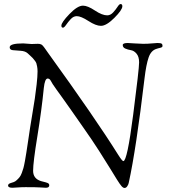

<svg xmlns="http://www.w3.org/2000/svg" viewBox="-20 -925 844 951"><path d="M284 -798Q284 -814 324 -855.5Q364 -897 391 -897Q414 -897 450 -873Q486 -849 511 -849Q527 -849 540 -863Q553 -877 562 -891Q571 -905 577 -905Q586 -905 586 -894Q586 -876 546.5 -836.5Q507 -797 480 -797Q455 -797 418 -821Q381 -845 360 -845Q344 -845 330.5 -830.5Q317 -816 307.5 -802Q298 -788 292 -788Q284 -788 284 -798ZM20 -6Q20 -11 24 -14Q28 -17 33.5 -18.5Q39 -20 47.5 -23Q56 -26 62 -32Q70 -39 76.5 -47Q83 -55 88 -68.5Q93 -82 96 -92.5Q99 -103 103.5 -127.5Q108 -152 110.5 -169Q113 -186 119 -225Q125 -264 129 -292Q131 -306 139.5 -356.5Q148 -407 152.5 -437Q157 -467 161.5 -507Q166 -547 166 -571Q166 -584 164 -595Q162 -606 160 -612Q158 -618 151 -626.5Q144 -635 142 -637.5Q140 -640 129.5 -649.5Q119 -659 117 -661Q105 -672 82 -673.5Q59 -675 43.5 -676.5Q28 -678 28 -691Q28 -710 95 -710Q101 -710 115.5 -708.5Q130 -707 137 -707Q139 -707 151 -707.5Q163 -708 167 -708Q172 -708 175.5 -707.5Q179 -707 182.5 -705.5Q186 -704 187.5 -703Q189 -702 193 -697.5Q197 -693 199 -690Q201 -687 206.5 -679.5Q212 -672 216 -666Q453 -338 565 -159Q585 -127 591 -127Q610 -127 639.5 -355.5Q669 -584 669 -616Q669 -644 656.5 -659Q644 -674 628.5 -676.5Q613 -679 600.5 -684.5Q588 -690 588 -702Q588 -712 613 -712Q617 -712 645.5 -710Q674 -708 689 -708Q713 -708 732.5 -710Q752 -712 759 -712Q775 -712 780 -709Q785 -706 785 -698Q785 -695 783.5 -693Q782 -691 778 -689.5Q774 -688 771 -687.5Q768 -687 763 -685.5Q758 -684 755 -683Q728 -675 716 -640Q704 -605 696 -538Q654 -185 618 -21Q617 -13 611 -3.5Q605 6 597 6Q590 6 582 -3Q574 -12 559 -36Q544 -60 525.5 -90.5Q507 -121 471.5 -176.5Q436 -232 395 -290Q363 -336 333.5 -378Q304 -420 288.5 -441.5Q273 -463 260 -481Q247 -499 241 -508.5Q235 -518 232 -524Q226 -536 216 -536Q202 -536 197 -489Q186 -378 165 -249.5Q144 -121 144 -79Q144 -40 183 -28Q187 -27 194.5 -25Q202 -23 206 -22Q210 -21 215 -19Q220 -17 222 -14Q224 -11 224 -7Q224 5 207 5Q202 5 181 3.5Q160 2 107 2Q87 2 66.5 3.5Q46 5 42 5Q20 5 20 -6Z"/></svg>

Font: OFL Sorts Mill Goudy TT
Style: Italic
Weight: 500
Italic angle: -6°
Version: Version 003.000